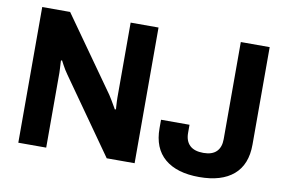

<svg xmlns="http://www.w3.org/2000/svg" viewBox="-74 -815 1426 956"><g transform="rotate(10 639.0 -337.0)"><path d="M67 0V-686H208L472 -313Q478 -304 487.5 -288Q497 -272 504.5 -259Q512 -246 512 -246L517 -249Q517 -249 516 -261Q515 -273 514.5 -287.5Q514 -302 514 -307V-686H655V0H514L249 -376Q234 -397 222 -419.5Q210 -442 210 -442L205 -439Q205 -439 205.5 -427.5Q206 -416 207 -402Q208 -388 208 -379V0ZM983 12Q870 12 808.5 -40Q747 -92 747 -193V-236H891V-195Q891 -154 914 -132Q937 -110 983 -110Q1027 -110 1049 -132Q1071 -154 1071 -195V-686H1217V-193Q1217 -92 1156.5 -40Q1096 12 983 12Z"/></g></svg>

Font: Archivo VF Beta
Style: Regular
Weight: 400
Designer: Hector Gatti
Foundry: Omnibus-Type
Version: Version 1.002